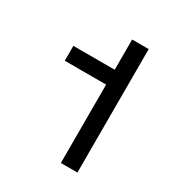

<svg xmlns="http://www.w3.org/2000/svg" viewBox="-104 -922 456 501"><g transform="rotate(30 124.5 -671.0)"><path d="M26.7 -721.4H151.3V-485.2H201.2V-857.2H151.3V-766.2H26.7Z"/></g></svg>

Font: Estedad-FD VF
Style: Regular
Weight: 100
Designer: Amin Abedi
Version: Version 7.3